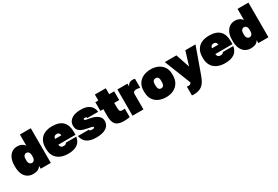

<svg xmlns="http://www.w3.org/2000/svg" viewBox="80 -1921 4859 3357"><g transform="rotate(-30 2509.5 -242.5)"><path d="M225 15Q168 15 120.5 -13.5Q73 -42 44 -102Q15 -162 15 -256V-275Q15 -363 42 -423Q69 -483 116.5 -514Q164 -545 225 -545Q270 -545 307.5 -527.5Q345 -510 370 -475V-700H590V0H386V-60Q368 -26 332 -5.5Q296 15 225 15ZM303 -163Q320 -163 335 -171.5Q350 -180 360 -199.5Q370 -219 370 -250V-280Q370 -311 360.5 -330Q351 -349 336 -358Q321 -367 303 -367Q279 -367 260 -346Q241 -325 241 -275V-255Q241 -204 261.5 -183.5Q282 -163 303 -163Z M935 15Q848 15 781.5 -15Q715 -45 677.5 -105Q640 -165 640 -255V-275Q640 -365 675.5 -425Q711 -485 775.5 -515Q840 -545 925 -545Q1071 -545 1140.5 -475.5Q1210 -406 1210 -270V-210H863Q866 -188 873.5 -173Q881 -158 896 -150.5Q911 -143 935 -143Q963 -143 976 -152.5Q989 -162 995 -175H1205Q1190 -77 1121.5 -31Q1053 15 935 15ZM930 -387Q908 -387 894 -379Q880 -371 873 -357.5Q866 -344 864 -326H992Q990 -344 983 -357.5Q976 -371 963.5 -379Q951 -387 930 -387Z M1505 15Q1431 15 1381.5 -1Q1332 -17 1302 -43.5Q1272 -70 1256.5 -103Q1241 -136 1235 -170H1455Q1457 -159 1466.5 -151Q1476 -143 1505 -143Q1537 -143 1546 -148.5Q1555 -154 1555 -166Q1555 -172 1548 -176.5Q1541 -181 1519.5 -186.5Q1498 -192 1453 -200Q1418 -206 1382 -216Q1346 -226 1316 -243.5Q1286 -261 1268 -290.5Q1250 -320 1250 -365Q1250 -422 1280.5 -462Q1311 -502 1368 -523.5Q1425 -545 1505 -545Q1595 -545 1648.5 -517.5Q1702 -490 1726.5 -447.5Q1751 -405 1755 -360H1535Q1533 -376 1524.5 -381.5Q1516 -387 1500 -387Q1483 -387 1476.5 -382Q1470 -377 1470 -370Q1470 -359 1484 -351.5Q1498 -344 1544 -338Q1578 -333 1617.5 -322.5Q1657 -312 1693 -292.5Q1729 -273 1752 -242Q1775 -211 1775 -166Q1775 -107 1742.5 -66.5Q1710 -26 1650 -5.5Q1590 15 1505 15Z M2070 7Q1995 7 1947.5 -13.5Q1900 -34 1877.5 -83.5Q1855 -133 1855 -220V-354H1795V-530H1855V-650H2075V-530H2175V-354H2075V-266Q2075 -214 2085.5 -192.5Q2096 -171 2138 -171Q2161 -171 2185 -174V-4Q2157 1 2125.5 4Q2094 7 2070 7Z M2240 0V-530H2444V-470Q2451 -491 2465.5 -508Q2480 -525 2501.5 -535Q2523 -545 2550 -545Q2562 -545 2575.5 -543.5Q2589 -542 2600 -537V-354Q2587 -360 2569 -363.5Q2551 -367 2535 -367Q2507 -367 2490.5 -360.5Q2474 -354 2467 -341Q2460 -328 2460 -310V0Z M2915 15Q2834 15 2768 -14.5Q2702 -44 2663.5 -105Q2625 -166 2625 -260V-280Q2625 -367 2663.5 -426Q2702 -485 2768 -515Q2834 -545 2915 -545Q2997 -545 3062.5 -515Q3128 -485 3166.5 -426Q3205 -367 3205 -280V-260Q3205 -170 3166.5 -108.5Q3128 -47 3062.5 -16Q2997 15 2915 15ZM2915 -163Q2935 -163 2949.5 -172.5Q2964 -182 2971.5 -203.5Q2979 -225 2979 -260V-280Q2979 -311 2971.5 -330Q2964 -349 2949.5 -358Q2935 -367 2915 -367Q2895 -367 2880.5 -358Q2866 -349 2858.5 -330Q2851 -311 2851 -280V-260Q2851 -225 2858.5 -203.5Q2866 -182 2880.5 -172.5Q2895 -163 2915 -163Z M3347 215Q3332 215 3317 212V34Q3332 37 3347 37Q3365 37 3376 34Q3387 31 3394 22.5Q3401 14 3407 0L3197 -530H3432L3526 -250L3612 -530H3817L3627 0Q3600 75 3565 122.5Q3530 170 3478 192.5Q3426 215 3347 215Z M4104 15Q4017 15 3950.5 -15Q3884 -45 3846.5 -105Q3809 -165 3809 -255V-275Q3809 -365 3844.5 -425Q3880 -485 3944.5 -515Q4009 -545 4094 -545Q4240 -545 4309.5 -475.5Q4379 -406 4379 -270V-210H4032Q4035 -188 4042.5 -173Q4050 -158 4065 -150.5Q4080 -143 4104 -143Q4132 -143 4145 -152.5Q4158 -162 4164 -175H4374Q4359 -77 4290.5 -31Q4222 15 4104 15ZM4099 -387Q4077 -387 4063 -379Q4049 -371 4042 -357.5Q4035 -344 4033 -326H4161Q4159 -344 4152 -357.5Q4145 -371 4132.5 -379Q4120 -387 4099 -387Z M4619 15Q4562 15 4514.5 -13.5Q4467 -42 4438 -102Q4409 -162 4409 -256V-275Q4409 -363 4436 -423Q4463 -483 4510.5 -514Q4558 -545 4619 -545Q4664 -545 4701.5 -527.5Q4739 -510 4764 -475V-700H4984V0H4780V-60Q4762 -26 4726 -5.5Q4690 15 4619 15ZM4697 -163Q4714 -163 4729 -171.5Q4744 -180 4754 -199.5Q4764 -219 4764 -250V-280Q4764 -311 4754.5 -330Q4745 -349 4730 -358Q4715 -367 4697 -367Q4673 -367 4654 -346Q4635 -325 4635 -275V-255Q4635 -204 4655.5 -183.5Q4676 -163 4697 -163Z"/></g></svg>

Font: Golos Text Black
Style: Regular
Weight: 900
Designer: A.Korolkova, Vitaly Kuzmin
Foundry: ParaType Ltd
Version: Version 2.004